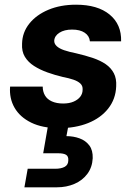

<svg xmlns="http://www.w3.org/2000/svg" viewBox="-20 -534 579 818"><path d="M232 12Q161 12 113 -11.5Q65 -35 42 -75Q19 -115 23 -165H162Q162 -144 171.5 -127.5Q181 -111 201 -102Q221 -93 249 -93Q275 -93 293.5 -101Q312 -109 322 -122Q332 -135 332 -152Q333 -168 322.5 -178Q312 -188 293 -194.5Q274 -201 248 -206Q214 -214 182 -225.5Q150 -237 125 -253Q100 -269 86 -292Q72 -315 74 -348Q75 -396 105 -433.5Q135 -471 186.5 -492.5Q238 -514 304 -514Q396 -514 447 -472Q498 -430 496 -358H363Q361 -381 341 -394.5Q321 -408 287 -408Q254 -408 233 -394.5Q212 -381 211 -360Q211 -347 222 -337Q233 -327 253.5 -320Q274 -313 304 -307Q343 -298 375.5 -287Q408 -276 430.5 -260.5Q453 -245 465 -222Q477 -199 475 -166Q473 -112 441 -71.5Q409 -31 355 -9.5Q301 12 232 12ZM84 264 98 185H215Q241 185 256 176.5Q271 168 271 149Q272 132 261.5 125.5Q251 119 228 119H164L186 -7H273L263 46Q293 46 319 55.5Q345 65 360.5 85.5Q376 106 375 140Q373 179 352 207Q331 235 297 249.5Q263 264 223 264Z"/></svg>

Font: DM Sans 16pt ExtraBold
Style: Italic
Weight: 800
Italic angle: -10°
Version: Version 4.004;gftools[0.9.30]